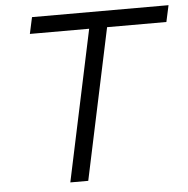

<svg xmlns="http://www.w3.org/2000/svg" viewBox="-51 -750 785 800"><g transform="rotate(-5 341.5 -350.0)"><path d="M211 0 345 -631H97L112 -700H683L668 -631H420L286 0Z"/></g></svg>

Font: Red Hat Display
Style: Italic
Weight: 300
Italic angle: -12°
Designer: Pentagram, MCKL
Foundry: Pentagram, MCKL
Version: Version 1.023